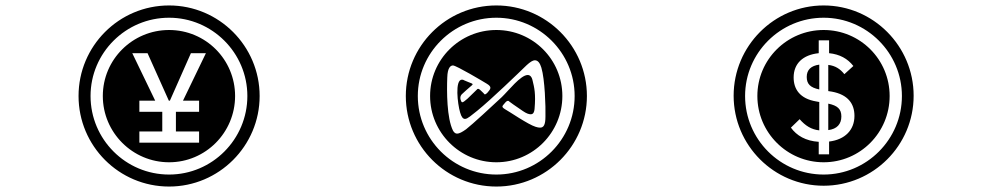

<svg xmlns="http://www.w3.org/2000/svg" viewBox="-20 -652 3640 704"><path d="M312 -300C312 -458 441 -587 600 -587C758 -587 887 -458 887 -300C887 -141 758 -12 600 -12C441 -12 312 -141 312 -300ZM491 -170H575V-242H491V-283H549L465 -457H521L599 -283H603L680 -457H735L651 -283H710V-242H625V-170H710V-129H491ZM357 -300C357 -166 466 -57 600 -57C734 -57 842 -166 842 -300C842 -434 734 -542 600 -542C466 -542 357 -434 357 -300ZM268 -300C268 -117 416 32 600 32C783 32 932 -117 932 -300C932 -483 783 -632 600 -632C416 -632 268 -483 268 -300Z M1765 -345C1785 -333 1779 -326 1768 -313C1757 -301 1755 -308 1755 -308C1755 -308 1753 -311 1743 -320C1733 -330 1730 -325 1730 -325C1730 -325 1715 -310 1694 -290C1684 -281 1678 -277 1675 -277C1672 -277 1671 -281 1669 -286C1665 -300 1674 -307 1674 -307C1674 -307 1701 -332 1710 -339C1719 -346 1707 -346 1683 -357C1680 -359 1677 -360 1674 -360C1647 -360 1658 -270 1667 -240C1672 -222 1678 -216 1685 -216C1695 -216 1709 -230 1730 -246C1783 -289 1880 -383 1911 -413C1924 -425 1934 -431 1941 -431C1953 -431 1960 -420 1965 -404C1978 -361 1981 -260 1980 -225C1980 -193 1973 -184 1960 -184C1956 -184 1950 -185 1944 -187C1917 -195 1846 -244 1831 -252C1817 -261 1822 -263 1831 -274C1842 -288 1847 -280 1847 -280C1847 -280 1871 -262 1897 -245C1910 -236 1919 -233 1926 -233C1936 -233 1939 -242 1940 -252C1945 -309 1939 -331 1933 -356C1930 -371 1923 -377 1915 -377C1889 -377 1845 -320 1820 -296C1787 -265 1710 -194 1689 -178C1675 -168 1664 -162 1656 -162C1650 -162 1645 -166 1641 -173C1618 -219 1618 -317 1620 -368C1621 -404 1632 -412 1641 -412C1653 -412 1752 -353 1765 -345ZM1512 -300C1512 -458 1641 -587 1800 -587C1958 -587 2087 -458 2087 -300C2087 -141 1958 -12 1800 -12C1641 -12 1512 -141 1512 -300ZM1557 -300C1557 -166 1666 -57 1800 -57C1934 -57 2042 -166 2042 -300C2042 -434 1934 -542 1800 -542C1666 -542 1557 -434 1557 -300ZM1468 -300C1468 -117 1616 32 1800 32C1983 32 2132 -117 2132 -300C2132 -483 1983 -632 1800 -632C1616 -632 1468 -483 1468 -300Z M2982 -86V-132C2934 -135 2901 -155 2880 -184L2912 -215C2933 -191 2955 -177 2984 -174V-278L2973 -280C2913 -290 2890 -325 2890 -368C2890 -419 2924 -451 2982 -457V-504H3020V-457C3059 -453 3088 -437 3109 -410L3076 -380C3061 -399 3043 -411 3017 -414V-318L3030 -316C3090 -305 3113 -271 3113 -227C3113 -176 3079 -140 3020 -133V-86ZM2712 -300C2712 -458 2841 -587 3000 -587C3158 -587 3287 -458 3287 -300C3287 -141 3158 -12 3000 -12C2841 -12 2712 -141 2712 -300ZM2938 -370C2938 -344 2951 -331 2984 -324V-415C2954 -411 2938 -396 2938 -370ZM2757 -300C2757 -166 2866 -57 3000 -57C3134 -57 3242 -166 3242 -300C3242 -434 3134 -542 3000 -542C2866 -542 2757 -434 2757 -300ZM2670 -301C2670 -119 2818 29 3000 29C3182 29 3330 -119 3330 -301C3330 -483 3182 -632 3000 -632C2818 -632 2670 -483 2670 -301ZM3065 -225C3065 -252 3051 -265 3017 -272V-175C3049 -179 3065 -197 3065 -225Z"/></svg>

Font: CryptoKit 1.4
Style: Regular
Weight: 400
Monospace: yes
Designer: Oceane Juvin
Foundry: http://www.head-geneve.ch
Version: Version 1.000